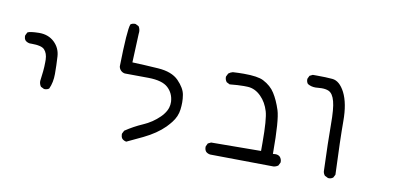

<svg xmlns="http://www.w3.org/2000/svg" viewBox="-62 -699 2123 1001"><g transform="rotate(10 1000.0 -198.5)"><path d="M176.8 -89.8Q190.9 -89.8 200.2 -97.2Q216.3 -132.3 216.3 -176.8Q216.3 -223.6 213.4 -270Q210.4 -314 179 -343.8Q147.5 -373.5 99.1 -373.5Q97.7 -373.5 96.2 -373.5Q49.3 -372.6 37.1 -365.2L28.8 -348.6Q28.3 -346.7 28.3 -342.3Q28.3 -337.9 30 -332Q31.7 -326.2 36.6 -320.8Q45.9 -313 59.1 -311Q64.9 -311 70.3 -311Q122.1 -311 137.7 -293.9Q154.8 -275.4 155.8 -242.2Q155.8 -234.9 155.8 -227.1Q155.8 -204.6 153.3 -179.7Q150.9 -154.8 147 -127.4Q147 -111.3 156.2 -98.6L172.9 -90.3Q174.8 -89.8 176.8 -89.8Z M862.3 -37.1Q888.7 -70.3 893.1 -108.4Q895.5 -127.4 895.5 -146.5Q895.5 -165.5 892.1 -185.5Q886.7 -220.2 850.1 -257.8Q814 -294.4 741.2 -299.3Q668.5 -304.2 603.5 -306.6L609.9 -458Q610.8 -463.4 610.8 -468.8Q610.8 -485.4 602.5 -498L585.9 -506.3Q584 -506.8 582 -506.8Q567.9 -506.8 558.6 -499.5Q546.4 -468.3 542.5 -274.9Q544.4 -262.2 553.2 -253.4Q562 -244.6 574.7 -242.7Q631.3 -242.7 700.7 -241.7Q773.4 -240.7 804 -212.4Q834.5 -184.1 837.4 -141.1Q837.4 -137.7 837.4 -133.5Q837.4 -129.4 836.7 -122.3Q835.9 -115.2 833.3 -106.9Q830.6 -98.6 826.2 -90.3Q816.9 -72.8 799.3 -55.2Q763.2 -19.5 714.8 1.5Q666.5 22.5 623 51.8L614.7 68.4Q614.3 70.3 614.3 71.5Q614.3 72.8 614.5 74.2Q614.7 75.7 615 77.9Q615.2 80.1 615.5 82Q615.7 84 616.5 85.9Q617.2 87.9 618.2 89.8Q619.6 93.3 622.6 96.2Q631.3 104 643.6 106Q686.5 86.4 727.5 66.4Q794.9 33.7 836.9 -8.3Q850.1 -22 862.3 -37.1Z M1455.1 70.8Q1455.1 54.7 1444.8 43.5Q1435.5 35.2 1421.4 35.2Q1418.5 35.2 1407.7 36.1V28.3Q1407.7 -142.6 1391.6 -192.9Q1375 -244.1 1353 -278.3Q1332 -312 1290.5 -333.5Q1260.3 -349.1 1186 -349.1Q1159.7 -349.1 1127.9 -347.2Q1115.2 -343.8 1105.5 -335.9L1097.2 -319.3Q1096.7 -317.9 1096.7 -315.9Q1096.7 -301.3 1106 -290L1122.6 -281.7Q1167 -286.1 1197.8 -286.1Q1208.5 -286.1 1217.8 -285.6Q1257.3 -283.7 1289.1 -251.5Q1318.4 -222.2 1332 -176.8Q1344.2 -136.7 1344.2 -12.2Q1344.2 5.4 1344.2 31.7L1080.1 33.7L1064 41.5L1056.2 57.6Q1055.7 60.1 1055.7 62Q1055.7 77.1 1064 86.4Q1073.7 94.7 1086.4 96.2L1422.4 100.1Q1435.1 98.6 1446.3 90.8L1454.6 74.2Q1455.1 72.3 1455.1 70.8Z M1727.5 108.9Q1733.9 106.9 1739.3 102.5L1747.6 86.4Q1739.7 -101.1 1739.7 -195.6Q1739.7 -290 1711.4 -345.7Q1683.6 -399.4 1645 -402.8Q1610.8 -405.8 1563.5 -405.8Q1552.7 -405.8 1541 -405.8L1524.9 -397.9L1517.1 -381.8Q1516.6 -379.9 1516.6 -377.9Q1516.6 -363.8 1524.4 -354.5Q1542.5 -343.3 1565.9 -343.3Q1571.8 -343.3 1580.6 -344.2Q1589.4 -345.2 1598.6 -345.2Q1621.1 -345.2 1635.7 -338.9Q1658.7 -328.6 1668.9 -289.1Q1679.2 -252 1679.2 -166Q1679.2 -81.1 1685.1 79.6Q1686.5 91.8 1694.8 101.6L1711.9 109.9Q1713.9 110.4 1716.1 110.4Q1718.3 110.4 1721.2 110.1Q1724.1 109.9 1727.5 108.9Z"/></g></svg>

Font: Bakudai
Style: ExtraLight
Weight: 200
Version: Version 1.48